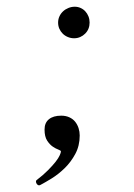

<svg xmlns="http://www.w3.org/2000/svg" viewBox="-20 -433 397 568"><path d="M245.1 -366.2Q245.1 -356.4 241.7 -348.1Q238.3 -339.8 231.9 -333.5Q225.6 -327.1 217.3 -323.5Q209 -319.8 199.2 -319.8Q189.5 -319.8 180.7 -323.5Q171.9 -327.1 165.5 -333.5Q159.2 -339.8 155.5 -348.1Q151.9 -356.4 151.9 -366.2Q151.9 -376 155.8 -384.5Q159.7 -393.1 166.5 -399.4Q173.3 -405.8 182.4 -409.4Q191.4 -413.1 201.2 -413.1Q210.4 -413.1 218.5 -409.4Q226.6 -405.8 232.4 -399.4Q238.3 -393.1 241.7 -384.5Q245.1 -376 245.1 -366.2ZM215.8 -32.2Q215.8 -1.5 202.6 22.7Q189.5 46.9 171.1 64.7Q152.8 82.5 133.1 94.7Q113.3 106.9 100.1 113.8Q97.7 115.2 95.7 115.2Q91.8 115.2 89.1 111.6Q86.4 107.9 86.4 104Q86.4 101.6 87.9 100.1Q108.4 84.5 122.3 70.3Q136.2 56.2 144.8 45.2Q153.3 34.2 156.7 26.4Q160.2 18.6 160.2 15.1Q160.2 12.2 152.6 9.5Q145 6.8 136 0.7Q127 -5.4 119.4 -17.1Q111.8 -28.8 111.8 -49.8Q111.8 -69.8 124.8 -80.3Q137.7 -90.8 161.1 -90.8Q174.8 -90.8 185.3 -85.9Q195.8 -81.1 202.4 -72.8Q209 -64.5 212.4 -54Q215.8 -43.5 215.8 -32.2Z"/></svg>

Font: Tai Heritage Pro
Style: Regular
Weight: 400
Designer: Faah Baccam, Walt Agee, Victor Gaultney, Annie Olsen
Foundry: SIL International
Version: Version 2.600